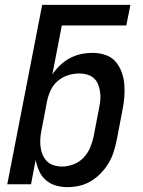

<svg xmlns="http://www.w3.org/2000/svg" viewBox="-20 -760 590 792"><path d="M258 12Q233 12 209.5 5Q186 -2 168.5 -17.5Q151 -33 141.5 -54.5Q132 -76 127 -100L108 0H10L154 -740H518L501 -655H235L196 -453Q210 -474 228.5 -491.5Q247 -509 269 -520.5Q291 -532 314.5 -537Q338 -542 361 -542Q389 -542 414.5 -533.5Q440 -525 456.5 -506Q473 -487 482 -462Q491 -437 493 -410.5Q495 -384 492.5 -356Q490 -328 484 -300L461 -180Q456 -156 448.5 -132.5Q441 -109 427.5 -86.5Q414 -64 395.5 -45Q377 -26 354.5 -12.5Q332 1 307 6.5Q282 12 258 12ZM236 -73Q259 -73 283 -82Q307 -91 324.5 -109.5Q342 -128 351.5 -150.5Q361 -173 366 -196L389 -316Q393 -333 394 -350Q395 -367 392.5 -383Q390 -399 384 -413.5Q378 -428 366.5 -438Q355 -448 339.5 -452.5Q324 -457 307 -457Q285 -457 262 -450Q239 -443 220 -427.5Q201 -412 190.5 -390.5Q180 -369 175 -347L152 -227Q148 -209 146.5 -191Q145 -173 147 -155.5Q149 -138 155.5 -122.5Q162 -107 173 -95.5Q184 -84 201 -78.5Q218 -73 236 -73Z"/></svg>

Font: Lode Dark
Style: Bold Italic
Weight: 700
Italic angle: -11°
Monospace: yes
Designer: Belleve Invis
Foundry: Belleve Invis
Version: Version 29.2.0; ttfautohint (v1.8.3)